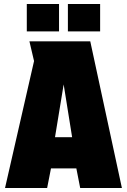

<svg xmlns="http://www.w3.org/2000/svg" viewBox="-20 -933 630 953"><path d="M233 -97 214 0H5L149 -630L126 -728H428L585 0H378L359 -97ZM253 -252H338L296 -514ZM113 -913H273V-777H113ZM317 -913H477V-777H317Z"/></svg>

Font: Protest Strike
Style: Regular
Weight: 400
Designer: Octavio Pardo
Foundry: Ashler Design
Version: Version 2.005; ttfautohint (v1.8.4.7-5d5b)